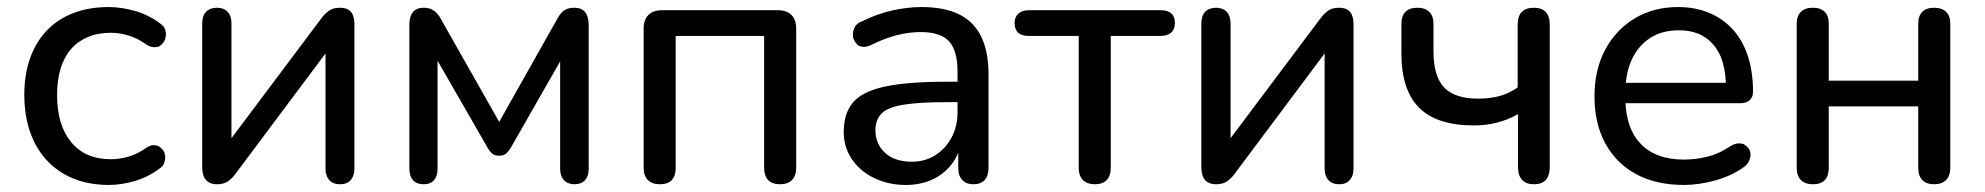

<svg xmlns="http://www.w3.org/2000/svg" viewBox="-20 -516 5634 545"><path d="M289 9Q215 9 161 -22.5Q107 -54 78 -111.5Q49 -169 49 -247Q49 -305 65.5 -351Q82 -397 113 -429.5Q144 -462 188.5 -479Q233 -496 289 -496Q324 -496 363 -485Q402 -474 435 -449Q446 -441 448.5 -433Q451 -425 451 -419Q451 -414 449 -406Q447 -398 439.5 -390.5Q432 -383 425.5 -382.5Q419 -382 418 -382Q408 -382 396 -389Q372 -407 345.5 -415Q319 -423 295 -423Q258 -423 229.5 -411Q201 -399 181.5 -376.5Q162 -354 152 -321.5Q142 -289 142 -246Q142 -161 182 -112.5Q222 -64 295 -64Q319 -64 345 -71.5Q371 -79 396 -97Q407 -104 416 -104Q418 -104 424.5 -103Q431 -102 438.5 -94.5Q446 -87 447.5 -80Q449 -73 449 -69Q449 -62 446 -53Q443 -44 432 -37Q400 -13 362 -2Q324 9 289 9Z M596 7Q583 7 573.5 2Q564 -3 559 -14Q554 -25 554 -42V-450Q554 -471 565 -482.5Q576 -494 596 -494Q615 -494 626 -482.5Q637 -471 637 -450V-89H611L893 -465Q901 -476 913 -485Q925 -494 945 -494Q959 -494 968 -489Q977 -484 981.5 -473.5Q986 -463 986 -446V-37Q986 -17 975.5 -5Q965 7 946 7Q925 7 914.5 -5Q904 -17 904 -37V-399H930L648 -22Q640 -11 628 -2Q616 7 596 7Z M1182 7Q1163 7 1152.5 -4.5Q1142 -16 1142 -37V-445Q1142 -461 1146.5 -472Q1151 -483 1160 -488.5Q1169 -494 1183 -494Q1196 -494 1205 -489.5Q1214 -485 1220.5 -478Q1227 -471 1232 -461L1397 -170L1561 -461Q1567 -472 1573 -479Q1579 -486 1588 -490Q1597 -494 1610 -494Q1631 -494 1641 -481.5Q1651 -469 1651 -445V-37Q1651 -16 1640.5 -4.5Q1630 7 1611 7Q1592 7 1581 -4.5Q1570 -16 1570 -37V-382H1593L1429 -95Q1424 -87 1417 -80.5Q1410 -74 1397 -74Q1383 -74 1376.5 -80.5Q1370 -87 1365 -95L1200 -382H1222V-37Q1222 -16 1212 -4.5Q1202 7 1182 7Z M1853 7Q1831 7 1819 -5Q1807 -17 1807 -40V-435Q1807 -460 1820.5 -473.5Q1834 -487 1859 -487H2188Q2213 -487 2226.5 -473.5Q2240 -460 2240 -435V-40Q2240 -17 2228 -5Q2216 7 2194 7Q2172 7 2160.5 -5Q2149 -17 2149 -40V-414H1898V-40Q1898 -17 1887 -5Q1876 7 1853 7Z M2551 9Q2501 9 2460.5 -11Q2420 -31 2397.5 -65Q2375 -99 2375 -141Q2375 -195 2402 -226Q2429 -257 2493 -270.5Q2557 -284 2665 -284H2698V-313Q2698 -372 2674 -398.5Q2650 -425 2593 -425Q2560 -425 2525 -416Q2490 -407 2452 -388Q2441 -383 2432 -383Q2429 -383 2422 -384.5Q2415 -386 2408.5 -395.5Q2402 -405 2401.5 -411Q2401 -417 2401 -418Q2401 -429 2406.5 -439.5Q2412 -450 2426 -455Q2470 -477 2513.5 -486.5Q2557 -496 2595 -496Q2660 -496 2702 -475.5Q2744 -455 2765 -412.5Q2786 -370 2786 -304V-40Q2786 -17 2775 -5Q2764 7 2743 7Q2723 7 2711.5 -5Q2700 -17 2700 -40V-82Q2692 -63 2679 -47Q2657 -20 2624.5 -5.5Q2592 9 2551 9ZM2546 -219Q2501 -212 2483 -194.5Q2465 -177 2465 -146Q2465 -107 2492.5 -82Q2520 -57 2568 -57Q2606 -57 2635 -75.5Q2664 -94 2681 -125.5Q2698 -157 2698 -198V-226H2667Q2590 -226 2546 -219Z M3088 7Q3066 7 3054 -5Q3042 -17 3042 -40V-414H2900Q2860 -414 2860 -451Q2860 -468 2871 -477.5Q2882 -487 2900 -487H3274Q3315 -487 3315 -451Q3315 -433 3304.5 -423.5Q3294 -414 3274 -414H3133V-40Q3133 -17 3121.5 -5Q3110 7 3088 7Z M3432 7Q3419 7 3409.5 2Q3400 -3 3395 -14Q3390 -25 3390 -42V-450Q3390 -471 3401 -482.5Q3412 -494 3432 -494Q3451 -494 3462 -482.5Q3473 -471 3473 -450V-89H3447L3729 -465Q3737 -476 3749 -485Q3761 -494 3781 -494Q3795 -494 3804 -489Q3813 -484 3817.5 -473.5Q3822 -463 3822 -446V-37Q3822 -17 3811.5 -5Q3801 7 3782 7Q3761 7 3750.5 -5Q3740 -17 3740 -37V-399H3766L3484 -22Q3476 -11 3464 -2Q3452 7 3432 7Z M4334 7Q4312 7 4300.5 -5.5Q4289 -18 4289 -41V-192Q4261 -176 4229.5 -168Q4198 -160 4164 -160Q4058 -160 4008 -210.5Q3958 -261 3958 -363V-448Q3958 -471 3969.5 -482.5Q3981 -494 4003 -494Q4025 -494 4037 -482.5Q4049 -471 4049 -448V-370Q4049 -300 4079 -268Q4109 -236 4176 -236Q4210 -236 4237 -243.5Q4264 -251 4288 -268V-446Q4288 -494 4334 -494Q4356 -494 4367.5 -482Q4379 -470 4379 -446V-41Q4379 -18 4368 -5.5Q4357 7 4334 7Z M4760 9Q4681 9 4624.5 -21.5Q4568 -52 4537 -108.5Q4506 -165 4506 -242Q4506 -318 4536.5 -375Q4567 -432 4620.5 -464Q4674 -496 4743 -496Q4792 -496 4831.5 -479.5Q4871 -463 4899 -432Q4927 -401 4941.5 -356.5Q4956 -312 4956 -256Q4956 -240 4946.5 -231.5Q4937 -223 4919 -223H4594Q4598 -149 4636 -109Q4679 -63 4760 -63Q4792 -63 4825.5 -71Q4859 -79 4890 -100Q4904 -109 4916 -109Q4917 -109 4923.5 -108.5Q4930 -108 4938 -100.5Q4946 -93 4947.5 -86.5Q4949 -80 4949 -76Q4949 -69 4944.5 -58.5Q4940 -48 4926 -39Q4893 -16 4847.5 -3.5Q4802 9 4760 9ZM4864 -356Q4848 -392 4818.5 -411Q4789 -430 4745 -430Q4697 -430 4663 -407.5Q4629 -385 4611 -345Q4598 -316 4595 -281H4879Q4877 -324 4864 -356Z M5126 7Q5104 7 5092 -5Q5080 -17 5080 -40V-448Q5080 -471 5092 -482.5Q5104 -494 5126 -494Q5148 -494 5159.5 -482.5Q5171 -471 5171 -448V-287H5425V-448Q5425 -471 5436.5 -482.5Q5448 -494 5470 -494Q5492 -494 5504 -482.5Q5516 -471 5516 -448V-40Q5516 -17 5504 -5Q5492 7 5470 7Q5448 7 5436.5 -5Q5425 -17 5425 -40V-214H5171V-40Q5171 -17 5160 -5Q5149 7 5126 7Z"/></svg>

Font: Nunito Medium
Style: Regular
Weight: 500
Designer: Vernon Adams
Foundry: Vernon Adams
Version: Version 3.602